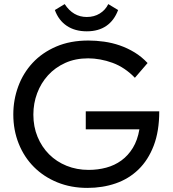

<svg xmlns="http://www.w3.org/2000/svg" viewBox="-20 -908 843 938"><path d="M407 10Q327 10 260.5 -17Q194 -44 146 -92Q98 -140 71.5 -206Q45 -272 45 -349Q45 -420 69 -485.5Q93 -551 139.5 -601Q186 -651 254.5 -680.5Q323 -710 412 -710Q449 -710 488.5 -704.5Q528 -699 565.5 -686Q603 -673 637.5 -652Q672 -631 701 -600L639 -528Q615 -553 587.5 -571.5Q560 -590 530 -601Q500 -612 469.5 -617.5Q439 -623 411 -623Q348 -623 298.5 -600.5Q249 -578 214.5 -540Q180 -502 161.5 -452.5Q143 -403 143 -348Q143 -289 163.5 -239.5Q184 -190 220 -154Q256 -118 305.5 -98Q355 -78 413 -78Q458 -78 499 -89Q540 -100 573 -124Q606 -148 629 -185.5Q652 -223 661 -276H399V-364H758Q758 -267 731 -196.5Q704 -126 656.5 -80Q609 -34 545 -12Q481 10 407 10ZM404 -755Q346 -755 306 -782Q266 -809 248 -859L296 -888Q337 -825 404 -825Q440 -825 467.5 -842Q495 -859 509 -888L557 -859Q538 -808 499.5 -781.5Q461 -755 404 -755Z"/></svg>

Font: Tilda Sans Medium
Style: Regular
Weight: 500
Designer: ParaType Ltd
Foundry: ParaType Ltd
Version: Version 1.009